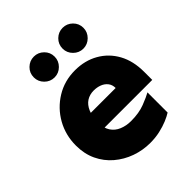

<svg xmlns="http://www.w3.org/2000/svg" viewBox="-201 -830 967 967"><g transform="rotate(-45 282.0 -346.5)"><path d="M308.6 14.6Q255.9 14.6 206.5 -2.9Q157.2 -20.5 118.2 -53.7Q79.1 -86.9 56.6 -134.3Q34.2 -181.6 34.2 -241.2Q34.2 -315.4 68.8 -377Q103.5 -438.5 163.6 -475.6Q223.6 -512.7 298.8 -512.7Q369.1 -512.7 423.8 -481.4Q478.5 -450.2 509.3 -394Q540 -337.9 540 -260.7V-203.1H187.5V-304.7H380.9Q380.9 -328.1 368.2 -343.8Q355.5 -359.4 335.9 -366.7Q316.4 -374 293.9 -374Q264.6 -374 242.7 -359.9Q220.7 -345.7 208 -316.4Q195.3 -287.1 195.3 -241.2Q195.3 -204.1 211.4 -179.7Q227.5 -155.3 255.9 -143.6Q284.2 -131.8 318.4 -131.8Q375 -131.8 416.5 -147.9Q458 -164.1 478.5 -175.8V-32.2Q461.9 -21.5 436 -10.7Q410.2 0 377.9 7.3Q345.7 14.6 308.6 14.6ZM406.2 -559.6Q376 -559.6 354 -581.5Q332 -603.5 332 -633.8Q332 -665 354 -686.5Q376 -708 406.2 -708Q436.5 -708 458.5 -686.5Q480.5 -665 480.5 -633.8Q480.5 -603.5 458.5 -581.5Q436.5 -559.6 406.2 -559.6ZM201.2 -559.6Q170.9 -559.6 148.9 -581.5Q127 -603.5 127 -633.8Q127 -665 148.9 -686.5Q170.9 -708 201.2 -708Q231.4 -708 253.4 -686.5Q275.4 -665 275.4 -633.8Q275.4 -603.5 253.4 -581.5Q231.4 -559.6 201.2 -559.6Z"/></g></svg>

Font: Sen ExtraBold
Style: Regular
Weight: 800
Version: Version 2.000;gftools[0.9.31]